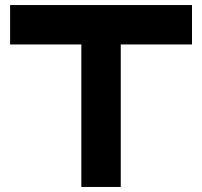

<svg xmlns="http://www.w3.org/2000/svg" viewBox="-20 -740 799 760"><path d="M20 -720H740V-564H458V0H302V-564H20Z"/></svg>

Font: Orbitron
Style: Black
Weight: 900
Designer: Matt McInerney
Foundry: Matt McInerney
Version: 1.000